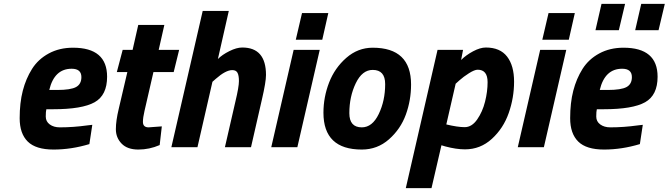

<svg xmlns="http://www.w3.org/2000/svg" viewBox="-20 -756 3434 986"><path d="M287 -102Q356 -102 428 -112L454 -115L439 -16Q346 12 255 12Q164 12 122.5 -29Q81 -70 81 -149Q81 -228 97 -290Q113 -352 144.5 -402Q176 -452 230.5 -481.5Q285 -511 355 -511Q530 -511 530 -362Q530 -267 466 -231Q402 -195 253 -195H218Q215 -183 215 -157.5Q215 -132 235.5 -117Q256 -102 287 -102ZM274 -294Q343 -294 370.5 -309Q398 -324 398 -360Q398 -403 348 -403Q259 -403 233 -294Z M714 -130Q714 -102 743 -102L811 -107L800 -11Q747 12 690.5 12Q634 12 604.5 -18.5Q575 -49 575 -92.5Q575 -136 590 -198L634 -386H580L610 -500H661L690 -628H824L795 -500H900L872 -386H768L722 -186Q714 -152 714 -130Z M1224 -512Q1346 -512 1346 -371Q1346 -335 1325 -245L1269 0H1135L1189 -235Q1207 -310 1207 -339.5Q1207 -369 1199.5 -382.5Q1192 -396 1173 -396Q1139 -396 1088 -351L1071 -336L994 0H860L1021 -700H1155L1099 -453Q1121 -475 1158 -493.5Q1195 -512 1224 -512Z M1373 0 1488 -500H1622L1507 0ZM1499 -552 1531 -689H1666L1635 -552Z M1894 -511Q2091 -511 2091 -322Q2091 -241 2064 -167Q2037 -93 1977.5 -40.5Q1918 12 1838 12Q1641 12 1641 -177Q1641 -257 1670 -332Q1699 -407 1758.5 -459Q1818 -511 1894 -511ZM1838 -102Q1892 -102 1925 -170.5Q1958 -239 1958 -324Q1958 -397 1894 -397Q1840 -397 1807 -328.5Q1774 -260 1774 -175Q1774 -102 1838 -102Z M2475 -512Q2548 -512 2584 -465.5Q2620 -419 2620 -336.5Q2620 -254 2592.5 -175.5Q2565 -97 2506 -43Q2447 11 2368 11Q2323 11 2267 -4L2247 -10L2196 210H2064L2227 -500H2358L2348 -448Q2373 -473 2409.5 -492.5Q2446 -512 2475 -512ZM2433 -398Q2417 -398 2388.5 -380Q2360 -362 2340 -344L2320 -326L2272 -117Q2330 -103 2366.5 -103Q2403 -103 2430.5 -142.5Q2458 -182 2471 -234Q2484 -286 2484 -334Q2484 -398 2433 -398Z M2639 0 2754 -500H2888L2773 0ZM2765 -552 2797 -689H2932L2901 -552Z M3038 -601 3069 -736H3190L3158 -601ZM3242 -601 3273 -736H3394L3362 -601ZM3114 -102Q3183 -102 3255 -112L3281 -115L3266 -16Q3173 12 3082 12Q2991 12 2949.5 -29Q2908 -70 2908 -149Q2908 -228 2924 -290Q2940 -352 2971.5 -402Q3003 -452 3057.5 -481.5Q3112 -511 3182 -511Q3357 -511 3357 -362Q3357 -267 3293 -231Q3229 -195 3080 -195H3045Q3042 -183 3042 -157.5Q3042 -132 3062.5 -117Q3083 -102 3114 -102ZM3101 -294Q3170 -294 3197.5 -309Q3225 -324 3225 -360Q3225 -403 3175 -403Q3086 -403 3060 -294Z"/></svg>

Font: Titillium Web
Style: Bold Italic
Weight: 700
Italic angle: -13°
Version: Version 1.002;PS 57.000;hotconv 1.0.70;makeotf.lib2.5.55311